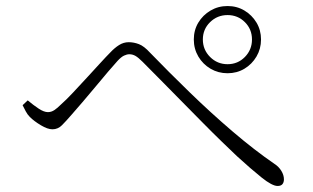

<svg xmlns="http://www.w3.org/2000/svg" viewBox="-20 -695 1040 637"><path d="M623 -564Q623 -595 638 -620Q653 -645 678.5 -660Q704 -675 735 -675Q766 -675 791 -660Q816 -645 831 -620Q846 -595 846 -564Q846 -533 831 -507.5Q816 -482 791 -467Q766 -452 735 -452Q704 -452 678.5 -467Q653 -482 638 -507.5Q623 -533 623 -564ZM653 -564Q653 -530 677 -506Q701 -482 735 -482Q769 -482 792.5 -506Q816 -530 816 -564Q816 -598 792.5 -621.5Q769 -645 735 -645Q701 -645 677 -621.5Q653 -598 653 -564ZM55 -346 72 -362Q91 -346 108.5 -334.5Q126 -323 139 -323Q150 -323 160 -329.5Q170 -336 183 -349Q200 -364 222 -387.5Q244 -411 267.5 -436.5Q291 -462 312 -485Q333 -508 346 -521Q360 -536 375 -545.5Q390 -555 407 -555Q424 -555 441 -548.5Q458 -542 478 -520Q539 -457 609 -389Q679 -321 751.5 -259Q824 -197 891 -151Q905 -142 913.5 -128Q922 -114 922 -100Q922 -90 917 -84Q912 -78 901 -78Q883 -78 848 -106Q813 -134 766 -177Q747 -195 717 -224Q687 -253 652 -288.5Q617 -324 580.5 -361Q544 -398 511 -431.5Q478 -465 453 -490Q439 -504 429.5 -509.5Q420 -515 409 -515Q401 -515 391.5 -510.5Q382 -506 370 -493Q358 -480 338.5 -457Q319 -434 297 -407.5Q275 -381 254 -356.5Q233 -332 218 -315Q199 -293 185.5 -279.5Q172 -266 154 -266Q138 -266 115.5 -279.5Q93 -293 79 -307Q71 -315 65.5 -325.5Q60 -336 55 -346Z"/></svg>

Font: Early Summer Mincho VF
Style: Regular
Weight: 250
Designer: GuiWonder
Version: Version 1.002